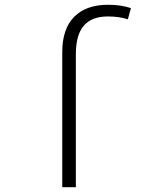

<svg xmlns="http://www.w3.org/2000/svg" viewBox="-20 -785 640 805"><path d="M241 -566Q241 -664 291 -714.5Q341 -765 433 -765Q487 -765 529 -751L516 -704Q480 -716 432 -716Q365 -716 331.5 -677.5Q298 -639 298 -557V0H241Z"/></svg>

Font: Noto Sans Mono UI Light
Style: Regular
Weight: 300
Monospace: yes
Designer: Monotype Design team
Foundry: Monotype Imaging Inc.
Version: Version 1.000